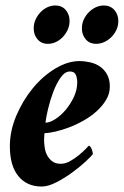

<svg xmlns="http://www.w3.org/2000/svg" viewBox="-20 -675 452 701"><path d="M146 -227Q161 -227 181 -239.5Q201 -252 219 -273Q237 -294 249.5 -320.5Q262 -347 262 -375Q262 -389 257 -401.5Q252 -414 235 -414Q217 -414 201.5 -392Q186 -370 174.5 -339.5Q163 -309 155.5 -277.5Q148 -246 146 -227ZM270 -452Q289 -452 309 -447.5Q329 -443 345 -432Q361 -421 371 -403Q381 -385 381 -359Q381 -333 367.5 -310.5Q354 -288 333 -269Q312 -250 285.5 -235Q259 -220 232.5 -210Q206 -200 182 -194.5Q158 -189 143 -189Q142 -187 141.5 -177.5Q141 -168 141 -164Q141 -150 143.5 -134.5Q146 -119 153 -106.5Q160 -94 171.5 -85.5Q183 -77 202 -77Q219 -77 236.5 -87Q254 -97 268.5 -109Q283 -121 293 -131.5Q303 -142 304 -143Q307 -143 310 -139Q313 -135 315 -130Q317 -125 318 -120Q319 -115 319 -113Q314 -105 293 -85.5Q272 -66 244 -45.5Q216 -25 186 -9.5Q156 6 132 6Q78 6 47 -32Q16 -70 16 -141Q16 -197 39.5 -252.5Q63 -308 99.5 -352.5Q136 -397 181.5 -424.5Q227 -452 270 -452ZM279 -571Q279 -589 286 -604Q293 -619 304.5 -630.5Q316 -642 330 -648.5Q344 -655 359 -655Q383 -655 397.5 -638.5Q412 -622 412 -598Q412 -581 405 -566Q398 -551 386.5 -539.5Q375 -528 360.5 -521.5Q346 -515 331 -515Q307 -515 293 -531.5Q279 -548 279 -571ZM103 -571Q103 -589 110 -604Q117 -619 128 -630.5Q139 -642 153 -648.5Q167 -655 182 -655Q206 -655 220 -638.5Q234 -622 234 -599Q234 -581 227 -566Q220 -551 209 -539.5Q198 -528 184 -521.5Q170 -515 155 -515Q131 -515 117 -531.5Q103 -548 103 -571Z"/></svg>

Font: Vermiglione
Style: Bold Italic
Weight: 700
Italic angle: -11°
Version: Version 1.000